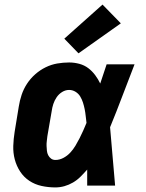

<svg xmlns="http://www.w3.org/2000/svg" viewBox="-20 -811 640 839"><path d="M222 8Q191 8 161.5 1.5Q132 -5 108 -21Q84 -37 68 -61.5Q52 -86 44.5 -114.5Q37 -143 38 -173.5Q39 -204 44 -235L62 -345Q66 -371 74.5 -396.5Q83 -422 98 -445Q113 -468 134 -486.5Q155 -505 179.5 -517Q204 -529 230 -533.5Q256 -538 282 -538Q305 -538 327 -532Q349 -526 366 -513Q383 -500 396 -482.5Q409 -465 418 -446Q425 -467 432 -488Q439 -509 446 -530H568Q541 -461 515 -392Q489 -323 461 -255Q467 -191 472 -127.5Q477 -64 483 0H361Q361 -18 361 -35.5Q361 -53 361 -70Q347 -54 332 -39Q317 -24 299 -13.5Q281 -3 261.5 2.5Q242 8 222 8ZM222 -112Q240 -112 257 -121Q274 -130 287 -144Q300 -158 309.5 -174Q319 -190 327.5 -206.5Q336 -223 343.5 -240Q351 -257 358 -274Q356 -289 354.5 -304Q353 -319 350 -334Q347 -349 342.5 -363Q338 -377 330.5 -389.5Q323 -402 310 -410Q297 -418 282 -418Q266 -418 251.5 -409Q237 -400 227.5 -386Q218 -372 213 -356.5Q208 -341 206 -326L187 -216Q186 -205 184.5 -194.5Q183 -184 183.5 -173Q184 -162 185 -152Q186 -142 190.5 -133Q195 -124 203 -118Q211 -112 222 -112ZM323 -578 261 -642 428 -791 508 -709Z"/></svg>

Font: Iosevka Curly Heavy Extended
Style: Italic
Weight: 900
Width: 7
Italic angle: -9°
Monospace: yes
Designer: Belleve Invis
Foundry: Belleve Invis
Version: Version 11.1.0; ttfautohint (v1.8.3)